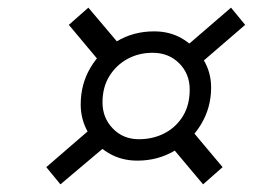

<svg xmlns="http://www.w3.org/2000/svg" viewBox="-20 -607 661 502"><path d="M339 -187Q297 -187 263.5 -207Q230 -227 210.5 -260.5Q191 -294 191 -334Q191 -387 216.5 -430Q242 -473 285.5 -499Q329 -525 383 -525Q426 -525 459 -504.5Q492 -484 512 -451Q532 -418 532 -378Q532 -326 506 -282.5Q480 -239 436.5 -213Q393 -187 339 -187ZM138 -125 101 -170 226 -278 266 -233ZM511 -125 422 -231 473 -276 562 -170ZM343 -243Q380 -243 410 -258.5Q440 -274 458 -303Q476 -332 476 -373Q476 -414 448.5 -441.5Q421 -469 379 -469Q343 -469 313.5 -453Q284 -437 266 -408Q248 -379 248 -339Q248 -299 275 -271Q302 -243 343 -243ZM247 -438 160 -542 211 -587 299 -483ZM498 -436 461 -481 584 -587 621 -542Z"/></svg>

Font: Exo Thin Medium
Style: Italic
Weight: 500
Italic angle: -9°
Version: Version 2.000